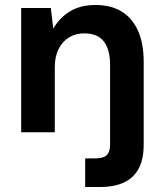

<svg xmlns="http://www.w3.org/2000/svg" viewBox="-20 -531 648 771"><path d="M65 0V-499H184L194 -416Q218 -459 260.5 -485Q303 -511 363 -511Q425 -511 468 -485Q511 -459 534 -408Q557 -357 557 -283V49Q557 111 535.5 148.5Q514 186 475 203Q436 220 383 220H322V105H362Q395 105 408.5 92Q422 79 422 50V-271Q422 -332 397 -364.5Q372 -397 318 -397Q284 -397 257.5 -381Q231 -365 215.5 -334.5Q200 -304 200 -261V0Z"/></svg>

Font: DM Sans 20pt
Style: Bold
Weight: 700
Version: Version 4.004;gftools[0.9.30]